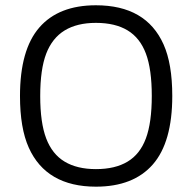

<svg xmlns="http://www.w3.org/2000/svg" viewBox="-20 -697 729 728"><path d="M343.7 10.8Q250.2 10.8 186.2 -26.2Q122.3 -63.2 89.1 -137.2Q55.8 -211.3 55.8 -333Q55.8 -508.3 129.1 -592.7Q202.3 -677 343.7 -677Q438.8 -677 502.8 -640Q566.8 -603 600 -529Q633.2 -455 633.2 -333.2Q633.2 -157.8 559.5 -73.5Q485.8 10.8 343.7 10.8ZM343.7 -55.8Q416.7 -55.8 463.8 -84.2Q511 -112.5 533.2 -172.3Q555.5 -232.2 555.5 -333.3Q555.5 -434.5 533.2 -493.8Q511 -553.2 463.8 -581.8Q416.7 -610.3 343.7 -610.3Q272.3 -610.3 225.2 -581.6Q178 -552.8 155.2 -493.5Q132.5 -434.2 132.5 -332.8Q132.5 -231.7 155.2 -172Q178 -112.3 225.2 -84.1Q272.3 -55.8 343.7 -55.8Z"/></svg>

Font: Vivano Light
Style: Regular
Weight: 300
Designer: Joe Prince, Josias Burgherr
Version: Version 2.064;September 19, 2022;FontCreator 14.0.0.2877 64-